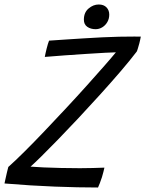

<svg xmlns="http://www.w3.org/2000/svg" viewBox="-32 -828 647 855"><path d="M404.5 7Q316 7 212 3Q108 -1 -12 -11Q-10.5 -19.5 -7.2 -33.2Q-4 -47 -0.8 -61.5Q2.5 -76 5 -84.5Q35 -111 77 -152.8Q119 -194.5 167 -245Q215 -295.5 263.8 -347.8Q312.5 -400 356.2 -448.8Q400 -497.5 433.5 -535.8Q467 -574 484 -595Q471 -595 435.2 -593Q399.5 -591 352.8 -588Q306 -585 256.8 -581.5Q207.5 -578 167.5 -574.5Q168.5 -581 170.8 -591Q173 -601 175.5 -611Q178.5 -622 181.2 -631.8Q184 -641.5 186.5 -647Q220.5 -649.5 260.2 -652Q300 -654.5 341.5 -657.2Q383 -660 423.2 -661.8Q463.5 -663.5 498 -664.5Q505.5 -664.5 525.2 -664.8Q545 -665 565.5 -665.2Q586 -665.5 595 -665Q594 -659.5 592.2 -650.8Q590.5 -642 588.5 -635Q585 -623 582.2 -613.2Q579.5 -603.5 577 -598.5Q546.5 -558.5 504 -509Q461.5 -459.5 413.5 -406.5Q365.5 -353.5 317.8 -302.5Q270 -251.5 227 -207.2Q184 -163 151.8 -131.2Q119.5 -99.5 104 -86Q126.5 -84 161.8 -82.5Q197 -81 239.2 -80Q281.5 -79 324 -79Q352.5 -79 380.8 -79.8Q409 -80.5 433 -81.5Q431.5 -74 428.5 -62.5Q425.5 -51 422 -39Q417.5 -25.5 412.5 -12.2Q407.5 1 404.5 7ZM407.5 -808Q430 -808 442.2 -795.2Q454.5 -782.5 454.5 -763Q454.5 -744.5 446 -729.8Q437.5 -715 423.5 -706.5Q409.5 -698 394 -698Q372 -698 356.8 -708.5Q341.5 -719 341.5 -740.5Q341.5 -772.5 362.5 -790.2Q383.5 -808 407.5 -808Z"/></svg>

Font: Grandstander Thin Light
Style: Italic
Weight: 300
Italic angle: -15°
Version: Version 1.200